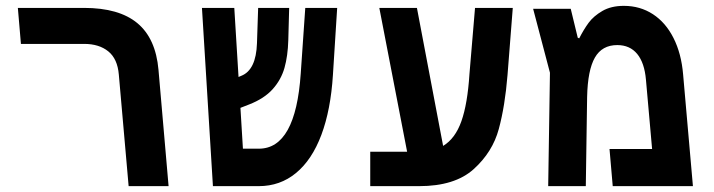

<svg xmlns="http://www.w3.org/2000/svg" viewBox="-20 -636 2440 656"><path d="M267.5 -486H51.5L41 -609H267Q386.5 -609 449.2 -557Q512 -505 521.5 -397.5L556 0H419.5L386 -381Q381.5 -435 350 -460.5Q318.5 -486 267.5 -486Z M670 -609H780.5L795 -373L804.5 -377Q855 -397 858 -488.5L862 -609H968L965 -498.5Q963.5 -445 952 -404.2Q940.5 -363.5 911.5 -331.2Q882.5 -299 831 -279L801.5 -267.5L810 -128H864.5Q990 -128 1007.5 -384.5L1023 -609H1132L1117.5 -380Q1110 -260.5 1078 -175.2Q1046 -90 991.5 -45Q937 0 864 0H707.5Z M1245 -117.5H1371L1276 -609H1404.5L1494 -137.5Q1535.5 -162.5 1556.5 -222Q1577.5 -281.5 1584 -383.5L1603 -609H1732L1714 -379.5Q1705.5 -274 1684.2 -195.2Q1663 -116.5 1598.5 -58.2Q1534 0 1412 0H1245Z M2314 -381.5 2347.5 0H2073.5L2062.5 -127H2208L2187 -363.5Q2182 -421.5 2157 -451.8Q2132 -482 2089 -482Q2037 -482 2012.5 -439.2Q1988 -396.5 1986 -305L1981.5 0H1853L1859 -387.5L1801.5 -606H1930L1954 -507L1959 -505Q1974.5 -535.5 1991.2 -558.2Q2008 -581 2038 -598.5Q2068 -616 2111.5 -616Q2167 -616 2210.8 -587.5Q2254.5 -559 2281.2 -506Q2308 -453 2314 -381.5Z"/></svg>

Font: JuliaMono
Style: Bold Italic
Weight: 700
Italic angle: -9°
Monospace: yes
Designer: cormullion
Foundry: corm
Version: Version 0.057; ttfautohint (v1.8.4)